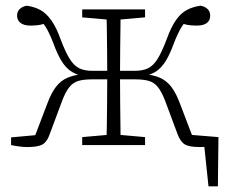

<svg xmlns="http://www.w3.org/2000/svg" viewBox="-20 -510 799 675"><path d="M723 0H647L638 -37L748 -28L746 145H713L695 -26ZM19 0V-27L128 -37L96 -14L146 -145Q160 -183 177 -205Q194 -227 218 -237Q242 -247 275 -250L271 -243Q246 -248 228 -260.5Q210 -273 195.5 -297Q181 -321 168 -357Q153 -396 140 -416Q127 -436 110 -453L154 -433Q140 -427 124.5 -423.5Q109 -420 88 -420Q64 -420 52 -429.5Q40 -439 40 -455Q40 -469 49 -478Q58 -487 74 -490Q102 -486 122.5 -474.5Q143 -463 160.5 -438.5Q178 -414 193 -372Q210 -327 225 -303Q240 -279 258.5 -270Q277 -261 305 -261H378V-231H303Q274 -231 255.5 -225.5Q237 -220 224 -204Q211 -188 199 -157L155 -39Q146 -12 130 -2.5Q114 7 76 7Q63 7 48 5Q33 3 19 0ZM740 0Q726 3 711 5Q696 7 683 7Q645 7 629.5 -2.5Q614 -12 604 -39L560 -157Q548 -188 535 -204Q522 -220 503.5 -225.5Q485 -231 455 -231H381V-261H453Q482 -261 500.5 -270Q519 -279 534 -303Q549 -327 566 -372Q581 -414 598 -438.5Q615 -463 636 -474.5Q657 -486 685 -490Q701 -487 710 -478Q719 -469 719 -455Q719 -438 707 -429Q695 -420 671 -420Q650 -420 634.5 -423.5Q619 -427 605 -433L649 -453Q632 -436 619 -416Q606 -396 591 -357Q578 -321 563.5 -297Q549 -273 531 -260.5Q513 -248 488 -243L483 -250Q518 -247 541.5 -237Q565 -227 582 -205Q599 -183 613 -145L663 -14L631 -37L740 -27ZM354 0Q355 -25 355.5 -63.5Q356 -102 356.5 -146Q357 -190 357 -232V-256Q357 -293 356.5 -334.5Q356 -376 355.5 -414.5Q355 -453 354 -477H404Q404 -453 403.5 -414.5Q403 -376 402.5 -334.5Q402 -293 402 -256V-232Q402 -190 402.5 -146Q403 -102 403.5 -63.5Q404 -25 404 0ZM269 0V-28L372 -37H388L490 -28V0ZM269 -449V-477H490V-449L388 -440H372Z"/></svg>

Font: Source Serif 4 18pt Light
Style: Regular
Weight: 300
Designer: Frank Grießhammer
Foundry: Adobe Systems Incorporated
Version: Version 4.004;hotconv 1.0.116;makeotfexe 2.5.65601